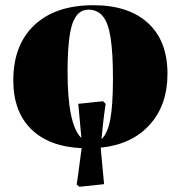

<svg xmlns="http://www.w3.org/2000/svg" viewBox="-20 -555 693 736"><path d="M284 161 274 152Q281 106 285 72.5Q289 39 293 13Q167 7 99 -60.5Q31 -128 31 -247Q31 -383 112 -459Q193 -535 338 -535Q473 -535 547.5 -466.5Q622 -398 622 -272Q622 -152 553.5 -76.5Q485 -1 366 11Q368 35 371.5 71Q375 107 379 151ZM369 -22Q392 -42 402.5 -96Q413 -150 413 -254Q413 -352 404 -410Q395 -468 374 -493Q353 -518 319 -518Q276 -518 257.5 -464Q239 -410 239 -279Q239 -77 292 -26Q289 -58 286 -92.5Q283 -127 280 -157L375 -167L385 -157Q379 -117 375 -81Q371 -45 369 -22Z"/></svg>

Font: Literata 72pt ExtraBold
Style: Regular
Weight: 800
Designer: Latin by Veronika Burian and Jose Scaglione. Greek by Irene Vlachou. Cyrillic by Vera Evstafieva.
Foundry: TypeTogether
Version: Version 3.002